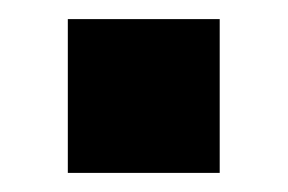

<svg xmlns="http://www.w3.org/2000/svg" viewBox="-20 -181 301 201"><path d="M51 0V-161H210V0Z"/></svg>

Font: BDO Grotesk ExtraBold
Style: Regular
Weight: 800
Designer: Deni Anggara
Foundry: Lokal Container
Version: Version 2.000